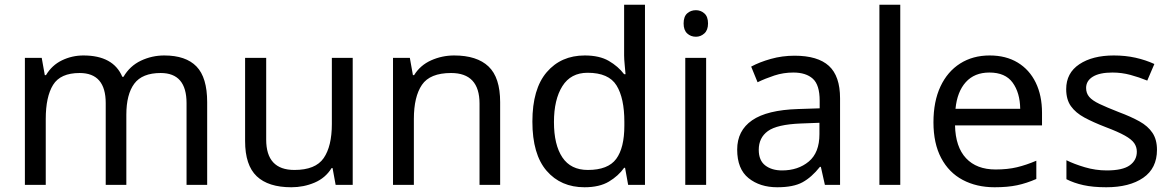

<svg xmlns="http://www.w3.org/2000/svg" viewBox="-20 -780 4946 810"><path d="M673 -546Q764 -546 809 -499.5Q854 -453 854 -349V0H767V-345Q767 -472 658 -472Q580 -472 546.5 -427Q513 -382 513 -296V0H426V-345Q426 -472 316 -472Q235 -472 204 -422Q173 -372 173 -278V0H85V-536H156L169 -463H174Q199 -505 241.5 -525.5Q284 -546 332 -546Q458 -546 496 -456H501Q528 -502 574.5 -524Q621 -546 673 -546Z M1468 -536V0H1396L1383 -71H1379Q1353 -29 1307 -9.5Q1261 10 1209 10Q1112 10 1063 -36.5Q1014 -83 1014 -185V-536H1103V-191Q1103 -63 1222 -63Q1311 -63 1345.5 -113Q1380 -163 1380 -257V-536Z M1896 -546Q1992 -546 2041 -499.5Q2090 -453 2090 -349V0H2003V-343Q2003 -472 1883 -472Q1794 -472 1760 -422Q1726 -372 1726 -278V0H1638V-536H1709L1722 -463H1727Q1753 -505 1799 -525.5Q1845 -546 1896 -546Z M2446 10Q2346 10 2286 -59.5Q2226 -129 2226 -267Q2226 -405 2286.5 -475.5Q2347 -546 2447 -546Q2509 -546 2548.5 -523Q2588 -500 2613 -467H2619Q2618 -480 2615.5 -505.5Q2613 -531 2613 -546V-760H2701V0H2630L2617 -72H2613Q2589 -38 2549 -14Q2509 10 2446 10ZM2460 -63Q2545 -63 2579.5 -109.5Q2614 -156 2614 -250V-266Q2614 -366 2581 -419.5Q2548 -473 2459 -473Q2388 -473 2352.5 -416.5Q2317 -360 2317 -265Q2317 -169 2352.5 -116Q2388 -63 2460 -63Z M2916 -737Q2936 -737 2951.5 -723.5Q2967 -710 2967 -681Q2967 -653 2951.5 -639Q2936 -625 2916 -625Q2894 -625 2879 -639Q2864 -653 2864 -681Q2864 -710 2879 -723.5Q2894 -737 2916 -737ZM2959 -536V0H2871V-536Z M3332 -545Q3430 -545 3477 -502Q3524 -459 3524 -365V0H3460L3443 -76H3439Q3404 -32 3365.5 -11Q3327 10 3259 10Q3186 10 3138 -28.5Q3090 -67 3090 -149Q3090 -229 3153 -272.5Q3216 -316 3347 -320L3438 -323V-355Q3438 -422 3409 -448Q3380 -474 3327 -474Q3285 -474 3247 -461.5Q3209 -449 3176 -433L3149 -499Q3184 -518 3232 -531.5Q3280 -545 3332 -545ZM3358 -259Q3258 -255 3219.5 -227Q3181 -199 3181 -148Q3181 -103 3208.5 -82Q3236 -61 3279 -61Q3347 -61 3392 -98.5Q3437 -136 3437 -214V-262Z M3778 0H3690V-760H3778Z M4155 -546Q4224 -546 4273.5 -516Q4323 -486 4349.5 -431.5Q4376 -377 4376 -304V-251H4009Q4011 -160 4055.5 -112.5Q4100 -65 4180 -65Q4231 -65 4270.5 -74.5Q4310 -84 4352 -102V-25Q4311 -7 4271 1.5Q4231 10 4176 10Q4100 10 4041.5 -21Q3983 -52 3950.5 -113.5Q3918 -175 3918 -264Q3918 -352 3947.5 -415Q3977 -478 4030.5 -512Q4084 -546 4155 -546ZM4154 -474Q4091 -474 4054.5 -433.5Q4018 -393 4011 -321H4284Q4283 -389 4252 -431.5Q4221 -474 4154 -474Z M4861 -148Q4861 -70 4803 -30Q4745 10 4647 10Q4591 10 4550.5 1Q4510 -8 4479 -24V-104Q4511 -88 4556.5 -74.5Q4602 -61 4649 -61Q4716 -61 4746 -82.5Q4776 -104 4776 -140Q4776 -160 4765 -176Q4754 -192 4725.5 -208Q4697 -224 4644 -244Q4592 -264 4555 -284Q4518 -304 4498 -332Q4478 -360 4478 -404Q4478 -472 4533.5 -509Q4589 -546 4679 -546Q4728 -546 4770.5 -536.5Q4813 -527 4850 -510L4820 -440Q4786 -454 4749 -464Q4712 -474 4673 -474Q4619 -474 4590.5 -456.5Q4562 -439 4562 -409Q4562 -387 4575 -371.5Q4588 -356 4618.5 -341.5Q4649 -327 4700 -307Q4751 -288 4787 -268Q4823 -248 4842 -219.5Q4861 -191 4861 -148Z"/></svg>

Font: Noto Serif Ottoman Siyaq
Style: Regular
Weight: 400
Designer: Sérgio Martins
Version: Version 1.005; ttfautohint (v1.8.4.7-5d5b)